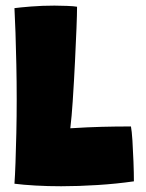

<svg xmlns="http://www.w3.org/2000/svg" viewBox="-20 -670 520 684"><path d="M31.5 -15.5Q33.5 -43 35.2 -90Q37 -137 38.2 -195.5Q39.5 -254 39.5 -316.5Q39.5 -379 38.2 -440Q37 -501 35.2 -553.2Q33.5 -605.5 31.5 -641Q50 -643.5 90.2 -646.8Q130.5 -650 174 -650Q193 -650 219 -649Q245 -648 254.5 -646Q254.5 -620.5 252.5 -569.8Q250.5 -519 247.2 -451.8Q244 -384.5 239 -308.5Q237.5 -284.5 235.2 -259Q233 -233.5 230.5 -213Q294 -217 342.8 -218.2Q391.5 -219.5 446.5 -219.5Q449.5 -204.5 451.8 -169.2Q454 -134 455.5 -93.8Q457 -53.5 457 -24Q394.5 -15 326.8 -10.8Q259 -6.5 198 -6.5Q150.5 -6.5 106.5 -9Q62.5 -11.5 31.5 -15.5Z"/></svg>

Font: Grandstander Black
Style: Regular
Weight: 900
Designer: Tyler Finck
Foundry: Etcetera Type Co
Version: Version 1.200; ttfautohint (v1.8.3)